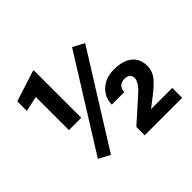

<svg xmlns="http://www.w3.org/2000/svg" viewBox="-168 -904 1097 1097"><g transform="rotate(-45 380.5 -355.5)"><path d="M203.1 -57.1 134.3 -94.2 481.4 -649.9 550.3 -612.8ZM232.9 -327.1H133.3V-594.7L41 -574.7V-651.9L223.6 -710.9H232.9ZM721.2 0H418.5V-67.4L558.6 -192.9Q585.9 -216.8 597.9 -237.3Q609.9 -257.8 609.9 -269Q609.9 -310.1 563.5 -310.1Q539.1 -310.1 524.7 -294.9Q510.3 -279.8 510.3 -256.8H409.7Q409.7 -313.5 451.4 -352.1Q493.2 -390.6 559.1 -390.6Q631.3 -390.6 670.7 -359.1Q710 -327.6 710 -269.5Q710 -235.4 692.4 -207Q674.8 -178.7 622.1 -136.2L549.8 -80.1H721.2Z"/></g></svg>

Font: RobotoDraft
Style: Bold
Weight: 700
Version: Version 2.001150; 2014